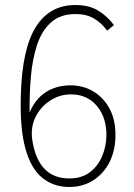

<svg xmlns="http://www.w3.org/2000/svg" viewBox="-20 -733 532 765"><path d="M256 12Q194 12 149 -24Q104 -60 81.5 -140Q59 -220 63 -353Q68 -539 123 -626Q178 -713 280 -713Q334 -713 370 -691.5Q406 -670 434 -633L407 -611Q385 -641 355 -659Q325 -677 281 -677Q220 -677 183 -643.5Q146 -610 127.5 -553.5Q109 -497 103 -427Q97 -357 98 -284Q119 -337 161.5 -365Q204 -393 262 -393Q310 -393 350.5 -369.5Q391 -346 415.5 -302Q440 -258 440 -195Q440 -134 416.5 -87.5Q393 -41 351.5 -14.5Q310 12 256 12ZM256 -22Q306 -22 338.5 -47Q371 -72 387.5 -112Q404 -152 404 -195Q404 -266 365.5 -311.5Q327 -357 262 -357Q218 -357 179.5 -332Q141 -307 121 -265.5Q101 -224 109 -173Q133 -22 256 -22Z"/></svg>

Font: Zen Kaku Gothic Antique Light
Style: Regular
Weight: 300
Designer: Yoshimichi Ohira
Foundry: Positype
Version: Version 1.001